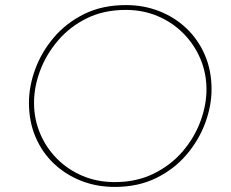

<svg xmlns="http://www.w3.org/2000/svg" viewBox="-20 -729 909 756"><path d="M432 7Q360 7 298.5 -17.5Q237 -42 191 -86Q145 -130 119.5 -190.5Q94 -251 94 -324Q94 -390 119 -457.5Q144 -525 192.5 -582Q241 -639 312 -674Q383 -709 476 -709Q547 -709 608.5 -684.5Q670 -660 716 -615.5Q762 -571 787.5 -510.5Q813 -450 813 -378Q813 -312 788 -244.5Q763 -177 714.5 -120Q666 -63 595 -28Q524 7 432 7ZM432 -12Q517 -12 584.5 -45Q652 -78 698.5 -132Q745 -186 769 -250.5Q793 -315 793 -377Q793 -441 769 -497.5Q745 -554 702 -597.5Q659 -641 601 -665.5Q543 -690 475 -690Q389 -690 322 -657Q255 -624 208.5 -569.5Q162 -515 138 -451Q114 -387 114 -324Q114 -261 137.5 -204.5Q161 -148 204 -104.5Q247 -61 305 -36.5Q363 -12 432 -12Z"/></svg>

Font: Josefin Sans Thin Thin
Style: Italic
Weight: 250
Italic angle: -7°
Version: Version 2.000